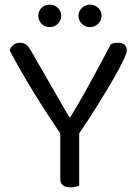

<svg xmlns="http://www.w3.org/2000/svg" viewBox="-20 -797 590 822"><path d="M314 -218H243Q215 -260 184.5 -306.5Q154 -353 124.5 -401Q95 -449 68.5 -495.5Q42 -542 21 -582Q25 -593 36 -603.5Q47 -614 65 -614Q84 -614 94.5 -604Q105 -594 116 -574Q129 -551 145.5 -522.5Q162 -494 180 -462.5Q198 -431 216 -400Q234 -369 249.5 -342Q265 -315 277 -295H281Q316 -353 345 -405Q374 -457 401 -507Q428 -557 454 -607Q460 -611 469 -612.5Q478 -614 485 -614Q504 -614 513.5 -605Q523 -596 523 -580Q523 -570 507.5 -537.5Q492 -505 464 -456.5Q436 -408 398 -347Q360 -286 314 -218ZM238 -257H319V-2Q314 0 303.5 2.5Q293 5 282 5Q260 5 249 -4Q238 -13 238 -32ZM242 -729Q242 -710 228 -695.5Q214 -681 192 -681Q171 -681 157.5 -695.5Q144 -710 144 -729Q144 -749 157.5 -763Q171 -777 192 -777Q214 -777 228 -763Q242 -749 242 -729ZM415 -729Q415 -710 400.5 -695.5Q386 -681 365 -681Q345 -681 330.5 -695.5Q316 -710 316 -729Q316 -749 330.5 -763Q345 -777 365 -777Q386 -777 400.5 -763Q415 -749 415 -729Z"/></svg>

Font: Baloo Paaji 2
Style: Regular
Weight: 400
Designer: Shuchita Grover, Noopur Datye and Ek Type
Foundry: Ek Type
Version: Version 1.700